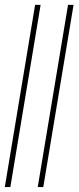

<svg xmlns="http://www.w3.org/2000/svg" viewBox="-41 -760 321 780"><path d="M124 -740.2 1 0H-21.5L101.6 -740.2ZM257.8 -740.2 134.8 0H112.3L235.4 -740.2Z"/></svg>

Font: Inter Display Thin
Style: Italic
Weight: 100
Italic angle: -9.39999°
Designer: Rasmus Andersson
Foundry: rsms
Version: Version 4.000;git-a52131595